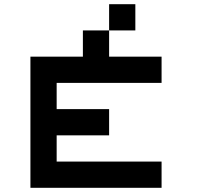

<svg xmlns="http://www.w3.org/2000/svg" viewBox="-20 -895 1040 915"><path d="M500 -875H625V-750H500ZM375 -750H500V-625H750V-500H250V-375H500V-250H250V-125H750V0H125V-625H375Z"/></svg>

Font: Pixel Operator Mono 8
Style: Regular
Weight: 400
Monospace: yes
Designer: Jayvee Enaguas (HarvettFox96)
Foundry: The Grandoplex Project
Version: Version 1.5.0 (October 25, 2015)